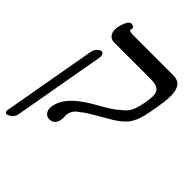

<svg xmlns="http://www.w3.org/2000/svg" viewBox="-264 -837 1126 1126"><g transform="rotate(45 299.5 -274.0)"><path d="M157.5 -34Q157.5 -38 158.5 -47Q167 -96.5 204.8 -139.2Q242.5 -182 317 -226L359 -250Q398 -272.5 420.5 -287.2Q443 -302 456 -315.5Q477.5 -330.5 491 -347Q504.5 -363.5 513.8 -387.5Q523 -411.5 529.5 -449Q536.5 -489.5 536.5 -508Q536.5 -541 518.5 -556Q500.5 -571 454 -571H151Q128.5 -571 115 -587.2Q101.5 -603.5 101.5 -629.5Q101.5 -638 103 -646Q108.5 -675.5 120 -698.2Q131.5 -721 147.5 -721Q156 -721 163.5 -715.5Q171 -710 170 -705.5L168 -693.5Q166.5 -686 175.5 -683Q184.5 -680 200.5 -680H532.5Q574.5 -680 592 -655.2Q609.5 -630.5 609.5 -583.5Q609.5 -543.5 596.5 -470Q588 -421 581.2 -393.8Q574.5 -366.5 565.8 -347Q557 -327.5 542.5 -306Q525.5 -287 507.8 -272.5Q490 -258 467 -244L391.5 -200L370.5 -187.5Q340 -169.5 325.8 -160.2Q311.5 -151 304 -143Q279 -127.5 268.2 -112Q257.5 -96.5 254 -74Q253.5 -72.5 253.5 -69Q253.5 -65 254.2 -59.2Q255 -53.5 255 -49Q255 -43 253.5 -33Q249 -7 235 5Q221 17 202.5 17Q182.5 17 170 2.8Q157.5 -11.5 157.5 -34ZM-9.5 152.5 94 -433.5Q96.5 -448.5 104.5 -459.8Q112.5 -471 122 -477Q131.5 -483 137.5 -483Q144.5 -483 148.8 -477.5Q153 -472 154.8 -465Q156.5 -458 156 -454.5L54 121.5Q52 134.5 47.5 141.8Q43 149 31 161.5Q10 173 3 173Q-4.5 173 -7.8 167Q-11 161 -9.5 152.5Z"/></g></svg>

Font: JuliaMono MediumItalic
Style: Regular
Weight: 500
Italic angle: -9°
Monospace: yes
Designer: cormullion
Foundry: corm
Version: Version 0.049; ttfautohint (v1.8.4)